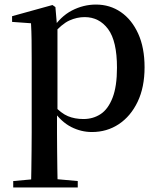

<svg xmlns="http://www.w3.org/2000/svg" viewBox="-20 -563 697 842"><path d="M38 259V231L148 221H210L321 231V259ZM116 259Q117 221 117.5 179Q118 137 118.5 95.5Q119 54 119 19V-299Q119 -350 118.5 -387.5Q118 -425 116 -461L33 -467V-492L210 -541L223 -532L230 -450L232 -444V-77L230 -65V19Q230 53 230.5 94.5Q231 136 231.5 178.5Q232 221 233 259ZM383 16Q336 16 292.5 -6Q249 -28 212 -80H199L216 -101Q248 -66 278 -53.5Q308 -41 346 -41Q388 -41 421 -62.5Q454 -84 473.5 -134Q493 -184 493 -266Q493 -383 454 -435.5Q415 -488 351 -488Q317 -488 284 -473Q251 -458 210 -411L197 -432H207Q245 -491 295.5 -517Q346 -543 401 -543Q462 -543 510 -510Q558 -477 586 -415.5Q614 -354 614 -268Q614 -180 583.5 -116.5Q553 -53 501 -18.5Q449 16 383 16Z"/></svg>

Font: Noto Serif SC ExtraLight SemiBold
Style: Regular
Weight: 600
Version: Version 2.002-H1;hotconv 1.1.0;makeotfexe 2.6.0